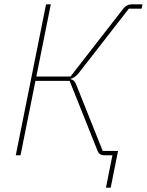

<svg xmlns="http://www.w3.org/2000/svg" viewBox="-20 -718 679 888"><path d="M470 150 500 0H461Q439 0 431 -21L302 -344H144L75 0H53L193 -698H215L148 -364H306L551 -679Q566 -698 590 -698H639L635 -678H576L348 -385Q328 -358 307 -354L306 -352Q324 -349 332 -328L455 -20H526L492 150Z"/></svg>

Font: IBM Plex Sans Thin
Style: Italic
Weight: 100
Italic angle: -11.31°
Designer: Mike Abbink, Paul van der Laan, Pieter van Rosmalen
Foundry: Bold Monday
Version: Version 3.0